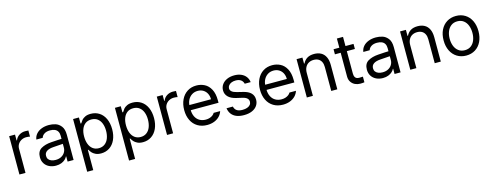

<svg xmlns="http://www.w3.org/2000/svg" viewBox="-24 -1512 6580 2566"><g transform="rotate(-15 3266.0 -229.0)"><path d="M67.4 -530.3V0H151.4V-334C151.4 -357.4 157.2 -378.6 168.9 -397.5C180.7 -416.3 196.6 -431.2 216.8 -441.9C237 -452.6 259.4 -458 284.2 -458C293.9 -458 304 -457.4 314.5 -456.1C324.9 -454.8 331.7 -453.5 335 -452.1V-537.1C321.9 -538.4 307.3 -539.1 291 -539.1C259.8 -539.1 231.6 -530.9 206.5 -514.6C181.5 -498.4 164.1 -476.6 154.3 -449.2H148.4V-530.3Z M655.8 -240.2C706.5 -244.1 734.9 -246.1 740.7 -246.1L739.7 -314.5L684.1 -312.5C628.1 -309.2 596.8 -307.3 590.3 -306.6C533 -302.7 485.5 -289.6 447.8 -267.1C410 -244.6 391.1 -205.7 391.1 -150.4C391.1 -117.2 399.1 -88.2 415 -63.5C431 -38.7 452.6 -19.9 480 -6.8C507.3 6.2 537.9 12.7 571.8 12.7C600.4 12.7 625.7 8.3 647.5 -0.5C669.3 -9.3 686.8 -20 700.2 -32.7C713.5 -45.4 723.5 -58.6 730 -72.3H733.9V0H816.9V-349.6C816.9 -401 806 -440.6 784.2 -468.3C762.4 -495.9 736.8 -514.3 707.5 -523.4C678.2 -532.6 648.3 -537.1 617.7 -537.1C579.3 -537.1 544.8 -531.1 514.2 -519C483.6 -507 459 -490.1 440.4 -468.3C421.9 -446.5 410.6 -421.2 406.7 -392.6H494.6C501.1 -414.1 514.6 -431.3 535.2 -444.3C555.7 -457.4 581.9 -463.9 613.8 -463.9C640.5 -463.9 662.8 -459.8 680.7 -451.7C698.6 -443.5 711.9 -431.5 720.7 -415.5C729.5 -399.6 733.9 -380.2 733.9 -357.4V-192.4C733.9 -169.6 728 -148.3 716.3 -128.4C704.6 -108.6 687.7 -92.6 665.5 -80.6C643.4 -68.5 617 -62.5 586.4 -62.5C564.9 -62.5 545.7 -65.8 528.8 -72.3C511.9 -78.8 498.7 -88.2 489.3 -100.6C479.8 -113 475.1 -128.3 475.1 -146.5C475.1 -174.5 486 -195.8 507.8 -210.4C529.6 -225.1 560.4 -233.7 600.1 -236.3Z M951.7 -530.3V199.2H1035.6V-81.1H1042.5C1052.2 -64.8 1062.3 -50.6 1072.8 -38.6C1083.2 -26.5 1098.8 -15.3 1119.6 -4.9C1140.5 5.5 1166.2 10.7 1196.8 10.7C1240.4 10.7 1279.3 -0.5 1313.5 -22.9C1347.7 -45.4 1374.2 -77.5 1393.1 -119.1C1411.9 -160.8 1421.4 -209 1421.4 -263.7C1421.4 -319 1411.9 -367.4 1393.1 -408.7C1374.2 -450 1347.7 -481.8 1313.5 -503.9C1279.3 -526 1240.1 -537.1 1195.8 -537.1C1164.6 -537.1 1138.7 -532.1 1118.2 -522C1097.7 -511.9 1082.5 -501 1072.8 -489.3C1063 -477.5 1052.9 -463.2 1042.5 -446.3H1032.7V-530.3ZM1051.3 -160.6C1039.6 -190.9 1033.7 -225.9 1033.7 -265.6C1033.7 -305.3 1039.6 -339.8 1051.3 -369.1C1063 -398.4 1080.1 -421.2 1102.5 -437.5C1125 -453.8 1152.5 -461.9 1185.1 -461.9C1218.3 -461.9 1246.3 -453.5 1269 -436.5C1291.8 -419.6 1308.9 -396.3 1320.3 -366.7C1331.7 -337.1 1337.4 -303.4 1337.4 -265.6C1337.4 -227.2 1331.7 -192.9 1320.3 -162.6C1308.9 -132.3 1291.7 -108.4 1268.6 -90.8C1245.4 -73.2 1217.6 -64.5 1185.1 -64.5C1153.2 -64.5 1125.8 -72.9 1103 -89.8C1080.2 -106.8 1063 -130.4 1051.3 -160.6Z M1530.8 -530.3V199.2H1614.7V-81.1H1621.6C1631.3 -64.8 1641.4 -50.6 1651.9 -38.6C1662.3 -26.5 1677.9 -15.3 1698.7 -4.9C1719.6 5.5 1745.3 10.7 1775.9 10.7C1819.5 10.7 1858.4 -0.5 1892.6 -22.9C1926.8 -45.4 1953.3 -77.5 1972.2 -119.1C1991 -160.8 2000.5 -209 2000.5 -263.7C2000.5 -319 1991 -367.4 1972.2 -408.7C1953.3 -450 1926.8 -481.8 1892.6 -503.9C1858.4 -526 1819.2 -537.1 1774.9 -537.1C1743.7 -537.1 1717.8 -532.1 1697.3 -522C1676.8 -511.9 1661.6 -501 1651.9 -489.3C1642.1 -477.5 1632 -463.2 1621.6 -446.3H1611.8V-530.3ZM1630.4 -160.6C1618.7 -190.9 1612.8 -225.9 1612.8 -265.6C1612.8 -305.3 1618.7 -339.8 1630.4 -369.1C1642.1 -398.4 1659.2 -421.2 1681.6 -437.5C1704.1 -453.8 1731.6 -461.9 1764.2 -461.9C1797.4 -461.9 1825.4 -453.5 1848.1 -436.5C1870.9 -419.6 1888 -396.3 1899.4 -366.7C1910.8 -337.1 1916.5 -303.4 1916.5 -265.6C1916.5 -227.2 1910.8 -192.9 1899.4 -162.6C1888 -132.3 1870.8 -108.4 1847.7 -90.8C1824.5 -73.2 1796.7 -64.5 1764.2 -64.5C1732.3 -64.5 1704.9 -72.9 1682.1 -89.8C1659.3 -106.8 1642.1 -130.4 1630.4 -160.6Z M2109.9 -530.3V0H2193.8V-334C2193.8 -357.4 2199.7 -378.6 2211.4 -397.5C2223.1 -416.3 2239.1 -431.2 2259.3 -441.9C2279.5 -452.6 2301.9 -458 2326.7 -458C2336.4 -458 2346.5 -457.4 2356.9 -456.1C2367.4 -454.8 2374.2 -453.5 2377.4 -452.1V-537.1C2364.4 -538.4 2349.8 -539.1 2333.5 -539.1C2302.2 -539.1 2274.1 -530.9 2249 -514.6C2224 -498.4 2206.5 -476.6 2196.8 -449.2H2190.9V-530.3Z M2533.7 -22.9C2571.1 -0.5 2614.9 10.7 2665 10.7C2700.8 10.7 2733.4 5 2762.7 -6.3C2792 -17.7 2816.4 -33.5 2835.9 -53.7C2855.5 -73.9 2869.5 -97.3 2877.9 -124H2788.1C2781.6 -112.3 2772.6 -102.1 2761.2 -93.3C2749.8 -84.5 2736 -77.3 2719.7 -71.8C2703.5 -66.2 2685.2 -63.5 2665 -63.5C2632.5 -63.5 2603.8 -70.6 2579.1 -85C2554.4 -99.3 2535.2 -120.3 2521.5 -147.9C2507.8 -175.6 2501 -209 2501 -248V-295.9C2501 -325.2 2507.5 -352.7 2520.5 -378.4C2533.5 -404.1 2551.8 -424.6 2575.2 -439.9C2598.6 -455.2 2626 -462.9 2657.2 -462.9C2685.9 -462.9 2711.1 -456.2 2732.9 -442.9C2754.7 -429.5 2771.5 -411.3 2783.2 -388.2C2794.9 -365.1 2800.8 -338.5 2800.8 -308.6H2475.6V-237.3H2885.7V-272.5C2885.7 -334.3 2875 -385.1 2853.5 -424.8C2832 -464.5 2804 -493.2 2769.5 -510.7C2735 -528.3 2697.6 -537.1 2657.2 -537.1C2609.7 -537.1 2567.9 -525.6 2531.7 -502.4C2495.6 -479.3 2467.4 -446.8 2447.3 -404.8C2427.1 -362.8 2417 -314.8 2417 -260.7C2417 -206.7 2427.1 -159.2 2447.3 -118.2C2467.4 -77.1 2496.3 -45.4 2533.7 -22.9Z M3254.4 -446.8C3272.3 -434.1 3284.2 -416 3290 -392.6H3372.1C3368.8 -421.2 3359 -446.5 3342.8 -468.3C3326.5 -490.1 3304.7 -507 3277.3 -519C3250 -531.1 3218.4 -537.1 3182.6 -537.1C3144.2 -537.1 3110.2 -530.4 3080.6 -517.1C3050.9 -503.7 3027.8 -485.2 3011.2 -461.4C2994.6 -437.7 2986.3 -410.8 2986.3 -380.9C2986.3 -345.7 2998.4 -315.9 3022.5 -291.5C3046.5 -267.1 3081.7 -249.3 3127.9 -238.3L3208 -219.7C3238 -213.2 3259.9 -203.6 3273.9 -190.9C3287.9 -178.2 3294.9 -162.4 3294.9 -143.6C3294.9 -127.3 3289.9 -113 3279.8 -100.6C3269.7 -88.2 3255.4 -78.8 3236.8 -72.3C3218.3 -65.8 3196.6 -62.5 3171.9 -62.5C3138.7 -62.5 3112.6 -68.8 3093.8 -81.5C3074.9 -94.2 3062.8 -113.3 3057.6 -138.7H2969.7C2974.3 -106.8 2985.2 -79.6 3002.4 -57.1C3019.7 -34.7 3042.6 -17.7 3071.3 -6.3C3099.9 5 3134.1 10.7 3173.8 10.7C3217.4 10.7 3254.9 3.9 3286.1 -9.8C3317.4 -23.4 3341.1 -42.3 3357.4 -66.4C3373.7 -90.5 3381.8 -117.8 3381.8 -148.4C3381.8 -185.5 3370.1 -216 3346.7 -239.7C3323.2 -263.5 3287.8 -280.9 3240.2 -292L3161.1 -311.5C3130.5 -318.7 3107.7 -328.5 3092.8 -340.8C3077.8 -353.2 3070.3 -368.2 3070.3 -385.7C3070.3 -400.7 3075.2 -414.4 3085 -426.8C3094.7 -439.1 3108.1 -448.7 3125 -455.6C3141.9 -462.4 3161.1 -465.8 3182.6 -465.8C3212.6 -465.8 3236.5 -459.5 3254.4 -446.8Z M3582.5 -22.9C3620 -0.5 3663.7 10.7 3713.9 10.7C3749.7 10.7 3782.2 5 3811.5 -6.3C3840.8 -17.7 3865.2 -33.5 3884.8 -53.7C3904.3 -73.9 3918.3 -97.3 3926.8 -124H3836.9C3830.4 -112.3 3821.5 -102.1 3810.1 -93.3C3798.7 -84.5 3784.8 -77.3 3768.6 -71.8C3752.3 -66.2 3734 -63.5 3713.9 -63.5C3681.3 -63.5 3652.7 -70.6 3627.9 -85C3603.2 -99.3 3584 -120.3 3570.3 -147.9C3556.6 -175.6 3549.8 -209 3549.8 -248V-295.9C3549.8 -325.2 3556.3 -352.7 3569.3 -378.4C3582.4 -404.1 3600.6 -424.6 3624 -439.9C3647.5 -455.2 3674.8 -462.9 3706.1 -462.9C3734.7 -462.9 3759.9 -456.2 3781.7 -442.9C3803.5 -429.5 3820.3 -411.3 3832 -388.2C3843.8 -365.1 3849.6 -338.5 3849.6 -308.6H3524.4V-237.3H3934.6V-272.5C3934.6 -334.3 3923.8 -385.1 3902.3 -424.8C3880.9 -464.5 3852.9 -493.2 3818.4 -510.7C3783.9 -528.3 3746.4 -537.1 3706.1 -537.1C3658.5 -537.1 3616.7 -525.6 3580.6 -502.4C3544.4 -479.3 3516.3 -446.8 3496.1 -404.8C3475.9 -362.8 3465.8 -314.8 3465.8 -260.7C3465.8 -206.7 3475.9 -159.2 3496.1 -118.2C3516.3 -77.1 3545.1 -45.4 3582.5 -22.9Z M4127.9 0V-318.4C4127.9 -348.3 4133.6 -374.2 4145 -396C4156.4 -417.8 4172.2 -434.2 4192.4 -445.3C4212.6 -456.4 4235.7 -461.9 4261.7 -461.9C4287.1 -461.9 4308.8 -456.7 4326.7 -446.3C4344.6 -435.9 4358.2 -420.9 4367.7 -401.4C4377.1 -381.8 4381.8 -358.4 4381.8 -331.1V0H4465.8V-336.9C4465.8 -381.2 4458.5 -418.3 4443.8 -448.2C4429.2 -478.2 4408.5 -500.5 4381.8 -515.1C4355.1 -529.8 4323.6 -537.1 4287.1 -537.1C4248 -537.1 4215.8 -529.3 4190.4 -513.7C4165 -498 4145.5 -475.9 4131.8 -447.3H4125V-530.3H4043.9V0Z M4832 -460V-530.3H4555.7V-460ZM4720.7 -657.2H4635.7V-130.9C4635.7 -101.6 4642.7 -76.5 4656.7 -55.7C4670.7 -34.8 4688.8 -19.2 4710.9 -8.8C4733.1 1.6 4756.5 6.8 4781.2 6.8C4803.4 6.8 4822.9 5.5 4839.8 2.9V-75.2C4822.9 -73.9 4806.3 -73.2 4790 -73.2C4776.4 -73.2 4764.5 -75.4 4754.4 -79.6C4744.3 -83.8 4736.2 -91.6 4730 -103C4723.8 -114.4 4720.7 -130.9 4720.7 -152.3Z M5179.7 -240.2C5230.5 -244.1 5258.8 -246.1 5264.6 -246.1L5263.7 -314.5L5208 -312.5C5152 -309.2 5120.8 -307.3 5114.3 -306.6C5057 -302.7 5009.4 -289.6 4971.7 -267.1C4933.9 -244.6 4915 -205.7 4915 -150.4C4915 -117.2 4923 -88.2 4939 -63.5C4954.9 -38.7 4976.6 -19.9 5003.9 -6.8C5031.2 6.2 5061.8 12.7 5095.7 12.7C5124.3 12.7 5149.6 8.3 5171.4 -0.5C5193.2 -9.3 5210.8 -20 5224.1 -32.7C5237.5 -45.4 5247.4 -58.6 5253.9 -72.3H5257.8V0H5340.8V-349.6C5340.8 -401 5329.9 -440.6 5308.1 -468.3C5286.3 -495.9 5260.7 -514.3 5231.4 -523.4C5202.1 -532.6 5172.2 -537.1 5141.6 -537.1C5103.2 -537.1 5068.7 -531.1 5038.1 -519C5007.5 -507 4982.9 -490.1 4964.4 -468.3C4945.8 -446.5 4934.6 -421.2 4930.7 -392.6H5018.6C5025.1 -414.1 5038.6 -431.3 5059.1 -444.3C5079.6 -457.4 5105.8 -463.9 5137.7 -463.9C5164.4 -463.9 5186.7 -459.8 5204.6 -451.7C5222.5 -443.5 5235.8 -431.5 5244.6 -415.5C5253.4 -399.6 5257.8 -380.2 5257.8 -357.4V-192.4C5257.8 -169.6 5252 -148.3 5240.2 -128.4C5228.5 -108.6 5211.6 -92.6 5189.5 -80.6C5167.3 -68.5 5141 -62.5 5110.4 -62.5C5088.9 -62.5 5069.7 -65.8 5052.7 -72.3C5035.8 -78.8 5022.6 -88.2 5013.2 -100.6C5003.7 -113 4999 -128.3 4999 -146.5C4999 -174.5 5009.9 -195.8 5031.7 -210.4C5053.5 -225.1 5084.3 -233.7 5124 -236.3Z M5559.6 0V-318.4C5559.6 -348.3 5565.3 -374.2 5576.7 -396C5588.1 -417.8 5603.8 -434.2 5624 -445.3C5644.2 -456.4 5667.3 -461.9 5693.4 -461.9C5718.8 -461.9 5740.4 -456.7 5758.3 -446.3C5776.2 -435.9 5789.9 -420.9 5799.3 -401.4C5808.8 -381.8 5813.5 -358.4 5813.5 -331.1V0H5897.5V-336.9C5897.5 -381.2 5890.1 -418.3 5875.5 -448.2C5860.8 -478.2 5840.2 -500.5 5813.5 -515.1C5786.8 -529.8 5755.2 -537.1 5718.8 -537.1C5679.7 -537.1 5647.5 -529.3 5622.1 -513.7C5596.7 -498 5577.1 -475.9 5563.5 -447.3H5556.6V-530.3H5475.6V0Z M6122.6 -23.4C6159.3 -0.7 6201.5 10.7 6249 10.7C6296.5 10.7 6338.5 -0.7 6375 -23.4C6411.5 -46.2 6439.6 -78.3 6459.5 -119.6C6479.3 -161 6489.3 -208.7 6489.3 -262.7C6489.3 -317.4 6479.3 -365.4 6459.5 -406.7C6439.6 -448.1 6411.5 -480.1 6375 -502.9C6338.5 -525.7 6296.5 -537.1 6249 -537.1C6201.5 -537.1 6159.3 -525.7 6122.6 -502.9C6085.8 -480.1 6057.3 -448.1 6037.1 -406.7C6016.9 -365.4 6006.8 -317.4 6006.8 -262.7C6006.8 -208.7 6016.9 -161 6037.1 -119.6C6057.3 -78.3 6085.8 -46.2 6122.6 -23.4ZM6335.9 -90.8C6312.5 -72.6 6283.5 -63.5 6249 -63.5C6214.5 -63.5 6185.4 -72.6 6161.6 -90.8C6137.9 -109 6120.1 -133.1 6108.4 -163.1C6096.7 -193 6090.8 -226.2 6090.8 -262.7C6090.8 -299.2 6096.7 -332.5 6108.4 -362.8C6120.1 -393.1 6137.9 -417.3 6161.6 -435.5C6185.4 -453.8 6214.5 -462.9 6249 -462.9C6283.5 -462.9 6312.5 -453.8 6335.9 -435.5C6359.4 -417.3 6376.8 -393.1 6388.2 -362.8C6399.6 -332.5 6405.3 -299.2 6405.3 -262.7C6405.3 -226.2 6399.6 -193 6388.2 -163.1C6376.8 -133.1 6359.4 -109 6335.9 -90.8Z"/></g></svg>

Font: Pretendard Variable
Style: Regular
Weight: 400
Designer: Base glyphs from Inter by Rasmus Andersson; Hangeul glyphs from Noto Sans CJK(Source Han Sans) by Jang Soo-young and Kan
Foundry: Kil Hyung-jin
Version: Version 1.309;Glyphs 3.2 (3225)